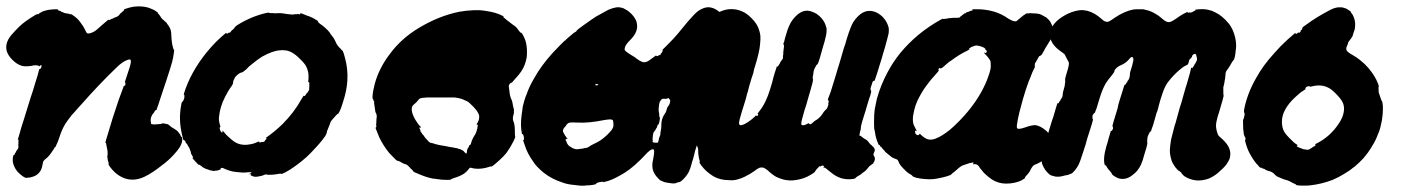

<svg xmlns="http://www.w3.org/2000/svg" viewBox="-33 -523 4429 603"><path d="M387 -502Q413 -505 433 -499Q448 -494 458 -487Q463 -483 463 -483Q462 -481 467 -477Q468 -475 468.5 -474.5Q469 -474 471 -471Q473 -468 473.5 -467Q474 -466 476.5 -463.5Q479 -461 479.5 -461Q480 -461 484.5 -456.5Q489 -452 488 -453L490 -452Q491 -450 492 -448Q499 -440 503 -429Q505 -422 505 -413Q506 -389 510 -375Q512 -367 513 -367Q514 -367 514 -364.5Q514 -362 513 -356.5Q512 -351 511 -344Q509 -331 503 -313Q501 -307 499 -300Q497 -293 493.5 -283Q490 -273 488.5 -267.5Q487 -262 486 -260Q485 -256 470 -212Q462 -186 459 -180Q459 -178 459 -177.5Q459 -177 458 -177.5Q457 -178 456 -177Q452 -174 452 -172Q452 -172 451 -170Q445 -164 442 -156Q439 -149 441 -138Q441 -132 446 -133Q448 -133 448 -132.5Q448 -132 450 -132Q457 -133 463 -133Q474 -133 475 -135Q475 -135 477 -135L478 -136L493 -133Q494 -133 497.5 -130.5Q501 -128 503.5 -125.5Q506 -123 508.5 -122Q511 -121 513.5 -119Q516 -117 518 -116Q525 -112 530 -104L533 -101V-100Q533 -99 534.5 -96Q536 -93 537 -93Q538 -93 539 -90Q542 -72 523 -49Q505 -27 485 -11Q481 -8 477 -5Q446 20 421 32Q383 50 349 33Q327 22 311 -1Q308 -6 308 -6Q309 -9 307 -16Q305 -20 305 -21Q306 -22 304 -30Q304 -32 304 -33Q305 -33 305 -41Q305 -49 304 -53Q303 -57 303 -57.5Q303 -58 302.5 -61Q302 -64 301.5 -64.5Q301 -65 301 -68Q301 -73 299 -74Q298 -74 298 -74Q298 -78 303 -93Q320 -152 340 -210Q342 -216 350 -237L357 -256Q357 -253 357 -253Q361 -253 361 -260Q361 -265 359 -265Q362 -273 374 -311Q381 -333 376 -336Q373 -337 368 -335Q352 -330 332 -310Q277 -257 226 -199Q222 -194 216.5 -188.5Q211 -183 207.5 -178.5Q204 -174 200 -170Q192 -162 185 -152Q181 -147 179 -144Q172 -135 166 -123Q158 -107 149 -79L141 -61Q141 -62 139 -60Q137 -58 136.5 -56Q136 -54 135.5 -54Q135 -54 134 -52Q127 -41 121 -34Q116 -28 108 -22Q103 -18 102 -13Q102 -11 101 -8Q100 -5 100 -3Q99 4 95 12Q87 26 73 31Q63 35 54 35Q50 35 49.5 35.5Q49 36 47.5 35.5Q46 35 43.5 33.5Q41 32 39 31Q30 25 21 15Q14 6 11 -2Q7 -11 7 -21Q7 -29 9 -35Q9 -36 10 -36Q11 -36 12.5 -37.5Q14 -39 14 -41Q14 -42 15 -43Q16 -43 17 -45.5Q18 -48 18 -48.5Q18 -49 19.5 -50.5Q21 -52 21 -53Q21 -54 22 -54Q24 -54 25 -62Q25 -67 24.5 -67.5Q24 -68 24.5 -69Q25 -70 25 -72.5Q25 -75 24.5 -75Q24 -75 25 -77Q25 -78 25 -80.5Q25 -83 25 -84Q25 -85 24 -84.5Q23 -84 23 -85Q23 -86 29 -105Q31 -111 34 -123Q38 -135 42.5 -149.5Q47 -164 52 -180.5Q57 -197 60 -206Q63 -215 63.5 -217.5Q64 -220 66 -225Q68 -230 70.5 -238.5Q73 -247 76 -257Q83 -280 85 -286Q89 -300 90 -305Q90 -306 91.5 -306Q93 -306 95 -308Q96 -309 97 -313Q98 -317 97 -318Q94 -319 91 -315L90 -314V-315Q88 -318 78 -318Q73 -318 65 -316Q45 -313 33 -317Q19 -322 6 -335Q-8 -349 -12 -363Q-18 -387 1 -411Q12 -424 28 -440Q46 -457 78 -476Q83 -479 85 -478.5Q87 -478 89 -479L90 -481L99 -486L101 -487Q109 -490 119 -492Q133 -494 144 -494L150 -493Q149 -492 149 -492Q149 -490 155 -489L158 -488Q157 -487 161 -485.5Q165 -484 166 -484Q167 -482 171 -482Q172 -482 175.5 -481Q179 -480 179.5 -480.5Q180 -481 182 -480Q184 -479 186.5 -478.5Q189 -478 190 -478.5Q191 -479 199 -473Q211 -465 220 -452Q229 -441 235 -428Q238 -420 241 -418.5Q244 -417 252 -419Q257 -421 261 -423Q269 -427 287 -444Q294 -450 300.5 -455.5Q307 -461 308 -461Q311 -459 316 -463Q318 -464 319 -464Q320 -464 324 -466Q326 -468 327 -468Q328 -468 329.5 -468.5Q331 -469 332 -469.5Q333 -470 335 -471Q337 -472 339 -473.5Q341 -475 340.5 -475.5Q340 -476 342 -477Q344 -478 344 -479Q344 -480 345 -481Q351 -483 349 -485Q349 -485 349.5 -485.5Q350 -486 351 -486Q357 -489 356 -492Q356 -493 357 -493.5Q358 -494 363 -496Q375 -500 387 -502Z M802 -482Q810 -484 812 -483Q815 -481 822 -482Q827 -482 827.5 -481.5Q828 -481 838 -481.5Q848 -482 850.5 -481.5Q853 -481 858.5 -480.5Q864 -480 868 -479Q890 -476 891 -478Q892 -479 893.5 -478.5Q895 -478 898 -478L900 -479Q900 -479 901 -479Q906 -478 908.5 -478Q911 -478 910 -480Q909 -481 910 -481Q911 -483 931 -474Q936 -472 940 -471Q950 -467 961 -460Q965 -457 966 -457V-456Q965 -456 965 -456Q965 -454 971 -449Q983 -441 990 -434Q997 -428 1003 -420Q1005 -416 1010 -410Q1015 -404 1018 -398Q1021 -392 1022 -389.5Q1023 -387 1024.5 -384.5Q1026 -382 1028 -379.5Q1030 -377 1032 -374.5Q1034 -372 1034.5 -372Q1035 -372 1036 -371Q1037 -369 1039 -367Q1041 -365 1041.5 -365Q1042 -365 1044 -362Q1047 -355 1050 -343Q1060 -308 1058 -271Q1056 -238 1045 -205Q1036 -175 1031 -169Q1030 -167 1030 -166.5Q1030 -166 1029 -166Q1027 -166 1020 -158Q1017 -154 1012 -149Q1005 -142 1003 -133Q998 -120 994 -111Q993 -108 993 -105.5Q993 -103 991 -101Q989 -95 979 -83Q975 -78 970 -72Q965 -66 961 -62Q941 -40 930 -30Q912 -14 895 -2Q870 16 855 22Q851 24 850 23Q849 22 846 22.5Q843 23 842 23Q841 23 837 24Q825 26 813 26Q807 26 807 26L806 25Q805 25 802 25Q799 25 797 26Q795 27 795 27Q795 27 794.5 27.5Q794 28 794 27Q793 27 793 28Q793 28 784.5 30Q776 32 773 32Q772 32 769 32H766L763 31H762Q761 30 758 29Q756 29 756 29L755 27L752 28L754 27Q756 26 755.5 25Q755 24 752 24H748L753 22Q757 20 757 19Q757 17 746 18Q738 19 729 19Q714 18 700 16Q685 13 670 6Q664 3 661 5Q660 6 660 8Q660 9 660 9Q660 9 659 9Q658 9 657 10Q656 11 655 11Q654 11 653.5 11.5Q653 12 651.5 12Q650 12 646 13Q640 14 636 14Q635 13 633 13Q625 12 622 10Q614 7 613 7Q613 7 609 5Q605 3 604 2.5Q603 2 600 -1Q592 -7 591 -6Q591 -6 592 -4L587 -9Q579 -17 571 -27L572 -28L574 -27Q574 -29 568 -39L567 -41L566 -47Q564 -51 564 -51.5Q564 -52 563 -55Q562 -58 559 -62.5Q556 -67 556 -68Q553 -73 552 -73Q551 -73 550 -76Q548 -83 544 -83Q543 -83 542 -86Q539 -97 536 -113Q528 -155 537 -198Q538 -203 539 -203Q542 -204 544 -210Q545 -214 545.5 -214.5Q546 -215 546 -215.5Q546 -216 546 -219Q547 -225 545 -225Q544 -225 544 -225Q544 -228 550 -245Q575 -313 630 -375Q645 -392 662 -407Q677 -420 677 -420Q678 -420 678 -418.5Q678 -417 679 -417Q681 -417 685 -420Q687 -422 687 -421Q687 -420 688 -420Q691 -421 692 -424Q693 -426 697 -429Q703 -434 705 -438Q706 -440 712 -444Q755 -471 802 -482ZM861 -365Q854 -366 847 -365Q824 -364 790 -345Q777 -337 760 -323Q750 -316 739 -304Q730 -296 725 -295Q722 -295 718 -292Q716 -290 714 -289Q711 -287 707 -282.5Q703 -278 703 -275Q703 -275 701 -272Q699 -267 699 -263Q699 -259 694 -252Q684 -239 674 -219Q658 -188 655 -157Q653 -146 658 -130Q660 -124 659 -124Q657 -124 657 -120.5Q657 -117 659 -113Q662 -106 665 -107Q666 -107 666 -110V-113L668 -111Q677 -99 687 -91Q702 -77 712 -73Q730 -65 754 -70Q766 -72 778 -78Q781 -79 782 -79L781 -78Q780 -76 781 -76Q784 -75 788 -77H791Q790 -76 792 -77Q795 -77 797 -78.5Q799 -80 799 -81Q799 -82 800 -83Q806 -87 803 -90Q802 -91 802.5 -91Q803 -91 806 -93Q830 -110 854 -133Q891 -170 914 -212Q918 -218 919 -220Q920 -223 921 -222Q922 -221 923.5 -221.5Q925 -222 927 -225L928 -227L932 -232L933 -233L937 -239Q938 -240 938 -245Q938 -250 938.5 -253Q939 -256 938 -256Q937 -256 938 -257Q940 -265 936 -265Q935 -265 935 -267Q936 -272 936 -281Q936 -290 935 -295Q933 -307 926 -319Q920 -328 907 -340Q883 -364 861 -365Z M1456 -491Q1467 -491 1468 -491Q1469 -491 1474 -491Q1486 -490 1497 -488Q1525 -484 1546 -473Q1549 -471 1549 -470Q1548 -470 1548 -470Q1548 -468 1553 -465L1555 -463L1560 -459Q1566 -455 1577 -446Q1579 -444 1584 -441Q1590 -437 1597 -426Q1601 -420 1604 -420Q1606 -420 1611 -410Q1619 -395 1621 -377Q1622 -370 1622 -359Q1622 -348 1621 -342Q1619 -331 1615 -320Q1607 -299 1589 -280Q1585 -275 1581 -271Q1576 -264 1573 -263Q1569 -262 1566 -257Q1564 -253 1566 -243Q1567 -239 1567 -235Q1568 -224 1571 -216Q1576 -206 1577 -197Q1578 -192 1579 -187Q1580 -182 1581 -180V-168L1578 -156Q1577 -149 1579 -143Q1584 -133 1584 -111Q1584 -97 1584.5 -96.5Q1585 -96 1585 -95.5Q1585 -95 1585 -93Q1585 -90 1579 -78Q1570 -60 1557 -42Q1549 -32 1534 -18.5Q1519 -5 1513 -1Q1509 1 1509 0Q1508 -1 1500 2Q1494 4 1485.5 5.5Q1477 7 1469 7Q1461 7 1455 6Q1444 3 1442.5 4Q1441 5 1440 7Q1433 16 1425 22Q1411 31 1393 36Q1384 39 1384 40Q1384 42 1371 42Q1354 42 1336 39Q1333 38 1327 38Q1307 34 1288 26Q1264 17 1264 14Q1264 12 1260 9Q1257 7 1257 6.5Q1257 6 1254 3Q1251 0 1250 -1Q1246 -5 1242 -7Q1239 -7 1234 -9.5Q1229 -12 1228 -12.5Q1227 -13 1224 -15Q1218 -18 1216 -18Q1215 -17 1210.5 -21Q1206 -25 1200 -31.5Q1194 -38 1189 -43Q1171 -65 1158 -92Q1156 -97 1153 -104.5Q1150 -112 1148 -117Q1146 -122 1146.5 -122Q1147 -122 1148 -123Q1149 -124 1149 -126.5Q1149 -129 1148 -131Q1148 -132 1148.5 -132.5Q1149 -133 1149 -140Q1149 -149 1150 -154Q1151 -160 1149 -165Q1148 -167 1148 -167.5Q1148 -168 1147.5 -168Q1147 -168 1147 -169L1146 -172Q1146 -172 1145.5 -174.5Q1145 -177 1144.5 -181.5Q1144 -186 1143 -192L1142 -198V-200Q1143 -206 1140 -206Q1140 -206 1140 -208Q1139 -213 1137 -214V-220V-221Q1138 -237 1144 -260Q1158 -310 1191 -353Q1227 -402 1282 -435Q1345 -473 1409 -486Q1430 -490 1456 -491ZM1394 -217Q1388 -217 1350 -217Q1312 -217 1311 -217Q1293 -216 1288 -214.5Q1283 -213 1279 -207Q1275 -201 1267.5 -195.5Q1260 -190 1260 -180Q1260 -166 1272 -146Q1281 -131 1288 -125Q1289 -123 1289 -123L1288 -122Q1287 -122 1286 -122.5Q1285 -123 1284 -122Q1284 -119 1287 -115L1288 -113Q1287 -113 1287 -112Q1287 -110 1291 -106Q1293 -105 1292 -104Q1292 -103 1298 -97Q1299 -95 1301 -92Q1305 -87 1311 -81Q1313 -79 1312.5 -79Q1312 -79 1315 -77Q1318 -74 1322 -74Q1324 -74 1336 -70Q1340 -69 1349 -67Q1363 -65 1382 -61Q1388 -60 1389.5 -60Q1391 -60 1391.5 -59.5Q1392 -59 1396 -58.5Q1400 -58 1402 -57.5Q1404 -57 1404 -57Q1404 -57 1405 -57Q1408 -54 1411 -55Q1412 -55 1414 -54Q1418 -50 1420 -51Q1421 -51 1425 -46Q1430 -40 1432 -41Q1433 -42 1434 -51Q1435 -56 1436 -57Q1438 -58 1440 -64Q1440 -66 1442 -67Q1448 -71 1446 -72Q1445 -73 1446 -73Q1448 -75 1446 -75L1447 -76Q1449 -77 1449 -78Q1449 -79 1448 -79H1447L1448 -80L1449 -82L1450 -83V-84L1451 -86L1452 -87Q1451 -88 1452 -88V-89L1453 -91Q1455 -92 1455 -93Q1455 -94 1455 -94V-95H1456Q1457 -97 1457 -97.5Q1457 -98 1458.5 -99.5Q1460 -101 1459.5 -101.5Q1459 -102 1460 -102.5Q1461 -103 1461 -104Q1461 -105 1461.5 -105Q1462 -105 1462 -106Q1462 -107 1462.5 -108.5Q1463 -110 1463.5 -110.5Q1464 -111 1464.5 -113Q1465 -115 1464.5 -115.5Q1464 -116 1465 -117Q1468 -121 1466 -123Q1466 -123 1466.5 -124.5Q1467 -126 1467.5 -128Q1468 -130 1467 -131Q1466 -132 1465 -132H1463L1466 -136Q1472 -146 1472 -156Q1472 -163 1468 -169Q1465 -176 1453 -188.5Q1441 -201 1434 -205Q1428 -208 1418 -212Q1410 -215 1394 -217Z M1903 -500Q1911 -501 1918 -499Q1925 -498 1934 -492Q1938 -490 1944 -485Q1957 -474 1964 -460Q1968 -451 1968 -440Q1968 -431 1964 -422Q1959 -410 1945 -396Q1932 -383 1930 -375Q1928 -369 1929 -366Q1932 -360 1958 -345Q1963 -342 1966 -339Q1977 -331 1983 -329Q1989 -326 1998 -329Q2002 -331 2004 -332Q2010 -336 2022 -345Q2027 -349 2027.5 -349Q2028 -349 2028 -348Q2030 -345 2036 -349Q2038 -351 2038 -350.5Q2038 -350 2040 -350Q2043 -352 2042 -354Q2042 -355 2044 -356Q2048 -360 2048 -365V-367L2056 -375Q2085 -403 2108 -432Q2127 -456 2146 -476Q2159 -490 2171 -495Q2179 -499 2187 -500Q2206 -502 2226 -486Q2233 -480 2241 -470Q2247 -461 2250 -452Q2250 -450 2250.5 -447Q2251 -444 2251 -442Q2251 -440 2250 -440Q2249 -440 2248 -436Q2248 -434 2249 -430L2250 -425L2249 -421Q2247 -411 2244 -397Q2242 -392 2242 -389Q2241 -385 2239 -378Q2233 -357 2233 -354Q2232 -352 2230.5 -347Q2229 -342 2227 -334Q2224 -321 2220 -307Q2217 -298 2215 -288Q2213 -282 2210 -271.5Q2207 -261 2205.5 -254Q2204 -247 2203 -245.5Q2202 -244 2202 -243Q2202 -242 2201 -242Q2200 -243 2196 -236Q2193 -231 2186 -214Q2183 -207 2182 -198Q2181 -177 2180 -175Q2180 -174 2181 -170L2182 -166L2180 -160Q2178 -153 2177 -146Q2175 -140 2167 -110Q2164 -99 2162.5 -94Q2161 -89 2160 -86Q2159 -83 2158.5 -78.5Q2158 -74 2156 -68Q2154 -62 2152.5 -57Q2151 -52 2150 -49Q2149 -46 2147 -36.5Q2145 -27 2143.5 -23Q2142 -19 2141 -16Q2135 9 2128 21Q2122 31 2113 40Q2105 48 2100 49Q2097 49 2092 51L2087 53H2078Q2069 52 2064 51Q2059 50 2056 49.5Q2053 49 2048 46.5Q2043 44 2042 44Q2040 44 2033 36Q2021 24 2017 9Q2015 0 2016 -11Q2017 -16 2019 -27Q2024 -53 2019 -54Q2010 -56 1990 -33Q1981 -23 1960 -4Q1944 10 1928 20Q1925 22 1918 26Q1885 45 1866 48Q1864 49 1862.5 49Q1861 49 1861 49Q1861 47 1856 48Q1846 49 1841 52Q1839 53 1839.5 54Q1840 55 1839 55Q1838 55 1836 56Q1831 58 1817 59Q1809 59 1803 60Q1791 61 1771 58Q1748 56 1733 50Q1699 39 1674 19Q1655 3 1646 -9Q1644 -12 1642 -15Q1624 -39 1615 -67Q1610 -81 1610 -83Q1610 -84 1611 -83.5Q1612 -83 1612.5 -85Q1613 -87 1612 -93Q1611 -102 1607 -102Q1606 -102 1606 -104Q1601 -128 1605 -160Q1607 -175 1609 -189Q1613 -206 1618 -220Q1619 -223 1621 -227Q1628 -249 1645 -278Q1666 -316 1702 -356Q1705 -359 1711.5 -366Q1718 -373 1724.5 -379.5Q1731 -386 1736 -391Q1741 -396 1742 -396Q1743 -396 1745 -399Q1750 -404 1766 -417Q1770 -421 1773 -422Q1778 -424 1778 -427Q1779 -429 1802 -445.5Q1825 -462 1839 -471Q1860 -483 1877 -492Q1891 -498 1903 -500ZM1844 -259Q1843 -259 1840 -259Q1836 -258 1836 -256Q1838 -255 1841 -255Q1844 -255 1845 -256Q1847 -257 1844 -259ZM2068 -214Q2066 -216 2061 -213Q2058 -212 2051 -213Q2048 -213 2046 -212Q2043 -210 2039 -203Q2037 -198 2036 -186Q2035 -179 2036 -171Q2037 -168 2037 -168.5Q2037 -169 2037.5 -161Q2038 -153 2038 -152L2039 -155L2040 -158V-155Q2039 -143 2036 -133L2035 -129V-132V-135L2034 -133Q2033 -131 2032 -129Q2030 -121 2028 -120Q2028 -119 2025.5 -115Q2023 -111 2021 -109Q2019 -107 2019 -105Q2017 -99 2017 -92Q2017 -91 2016.5 -87.5Q2016 -84 2017 -83.5Q2018 -83 2017.5 -82.5Q2017 -82 2016.5 -79.5Q2016 -77 2017 -77Q2018 -75 2026 -75Q2032 -74 2033.5 -76Q2035 -78 2037 -90Q2039 -95 2040 -97Q2041 -99 2041 -103Q2041 -107 2042.5 -113.5Q2044 -120 2044 -128.5Q2044 -137 2045 -142Q2047 -154 2055 -166Q2058 -170 2059 -173Q2060 -176 2061.5 -181.5Q2063 -187 2065 -189Q2067 -190 2070 -197Q2072 -205 2072 -208Q2071 -210 2070.5 -210.5Q2070 -211 2069.5 -211Q2069 -211 2069 -212Q2069 -213 2068 -214ZM1883 -148Q1877 -148 1865 -146Q1815 -136 1782 -138Q1762 -139 1756.5 -138Q1751 -137 1746 -131Q1744 -127 1741 -124Q1735 -118 1735 -112Q1735 -108 1737 -106Q1740 -99 1747 -90L1750 -88L1747 -87Q1745 -87 1744 -85.5Q1743 -84 1743.5 -82.5Q1744 -81 1746 -79V-78L1748 -72L1750 -71Q1749 -70 1751 -68Q1753 -66 1753 -66Q1753 -65 1765 -58Q1772 -55 1775.5 -54.5Q1779 -54 1779 -54.5Q1779 -55 1780.5 -54.5Q1782 -54 1783 -54.5Q1784 -55 1786.5 -55Q1789 -55 1789.5 -55.5Q1790 -56 1794 -56Q1798 -56 1799.5 -57Q1801 -58 1806 -58Q1813 -59 1818 -63Q1822 -66 1830 -70Q1841 -75 1851 -81Q1870 -94 1882 -108Q1891 -117 1893 -125Q1894 -128 1893.5 -135Q1893 -142 1892 -145Q1891 -146 1889 -147Q1887 -148 1883 -148Z M2256 -494Q2279 -496 2298 -487Q2308 -483 2317.5 -475Q2327 -467 2335 -457.5Q2343 -448 2347 -439Q2353 -426 2355 -411Q2356 -401 2354 -383Q2352 -359 2338 -314Q2336 -309 2335 -304.5Q2334 -300 2333 -294Q2328 -281 2319 -249Q2318 -243 2316 -236.5Q2314 -230 2313 -227Q2311 -217 2304 -195Q2302 -190 2301 -185.5Q2300 -181 2297 -173Q2288 -143 2288 -137Q2288 -128 2296 -130Q2313 -134 2338 -157L2342 -162V-160Q2342 -158 2345 -159Q2348 -160 2348 -163Q2348 -165 2347 -165L2346 -166L2352 -174Q2373 -200 2386 -244Q2395 -273 2395 -276Q2399 -292 2407 -315Q2407 -315 2408 -314Q2409 -313 2410.5 -315Q2412 -317 2413 -319L2414 -321Q2415 -320 2417 -326L2418 -328Q2418 -328 2418.5 -328.5Q2419 -329 2419 -330Q2421 -332 2421 -332Q2421 -332 2422 -334Q2423 -336 2423 -336Q2426 -336 2426 -343Q2426 -350 2427 -352V-353V-354Q2427 -355 2427 -357V-359V-360Q2428 -364 2428 -368Q2428 -371 2429 -375Q2430 -381 2428 -383L2427 -385L2430 -393Q2432 -401 2432.5 -403.5Q2433 -406 2436 -415Q2441 -433 2446 -443Q2453 -459 2466 -472Q2490 -496 2515 -487Q2524 -484 2531 -480Q2540 -474 2547 -466Q2558 -453 2561 -440L2563 -434V-427Q2563 -419 2561 -410.5Q2559 -402 2558.5 -400Q2558 -398 2556.5 -392Q2555 -386 2552 -377Q2549 -368 2547.5 -361Q2546 -354 2543 -345Q2540 -336 2539 -332Q2536 -322 2533 -320Q2531 -319 2529.5 -315.5Q2528 -312 2527 -311Q2526 -310 2524 -305Q2522 -300 2521 -289Q2520 -284 2519.5 -281Q2519 -278 2520 -276Q2521 -271 2519 -264Q2517 -258 2516.5 -255Q2516 -252 2513.5 -243.5Q2511 -235 2507.5 -223Q2504 -211 2502.5 -205.5Q2501 -200 2499 -193Q2497 -186 2494 -178Q2491 -167 2486 -149Q2481 -130 2486 -130Q2492 -128 2504 -135Q2507 -136 2507.5 -136Q2508 -136 2508 -136Q2508 -136 2508 -135Q2509 -132 2512 -133Q2515 -133 2521 -139Q2526 -144 2529.5 -145.5Q2533 -147 2539.5 -153Q2546 -159 2549 -164Q2555 -174 2561 -179Q2565 -182 2567 -189Q2570 -197 2568 -198Q2568 -198 2569 -201Q2571 -206 2568 -208L2567 -209L2568 -214Q2570 -219 2571.5 -223Q2573 -227 2576 -235Q2587 -272 2593 -290Q2596 -300 2597.5 -305.5Q2599 -311 2603 -323Q2615 -363 2617 -371Q2620 -379 2621.5 -384Q2623 -389 2627 -403Q2639 -441 2647 -454Q2676 -497 2711 -487Q2726 -483 2740 -469Q2749 -459 2752 -452Q2756 -444 2758 -436Q2759 -429 2758 -419Q2756 -409 2746 -373Q2744 -367 2741 -356.5Q2738 -346 2736 -339Q2733 -330 2730 -320Q2728 -314 2723 -297Q2716 -276 2715 -273Q2714 -271 2713 -269L2712 -268Q2712 -269 2711 -269Q2708 -269 2706 -262Q2706 -261 2706 -261L2702 -249L2701 -246Q2701 -238 2703 -238V-234Q2701 -224 2697 -214Q2693 -201 2690 -191Q2689 -188 2685 -174Q2677 -148 2675 -142Q2674 -139 2673 -134.5Q2672 -130 2671 -126Q2671 -116 2668 -109Q2666 -100 2666 -98Q2667 -96 2671 -96Q2672 -95 2672 -94.5Q2672 -94 2674 -92.5Q2676 -91 2677 -91L2678 -90Q2678 -90 2679.5 -89Q2681 -88 2681.5 -87.5Q2682 -87 2684 -86Q2691 -83 2697 -74L2701 -69H2702L2703 -68L2711 -60Q2713 -57 2714 -54.5Q2715 -52 2714 -49.5Q2713 -47 2713.5 -47Q2714 -47 2713 -46Q2712 -45 2712 -44L2711 -41Q2710 -41 2710 -38L2711 -35V-34Q2712 -33 2712.5 -33Q2713 -33 2712.5 -32Q2712 -31 2713 -30.5Q2714 -30 2714 -29Q2714 -28 2714.5 -27.5Q2715 -27 2714.5 -26.5Q2714 -26 2714.5 -25.5Q2715 -25 2714.5 -22Q2714 -19 2714 -19Q2713 -19 2713 -18Q2713 -15 2713 -15H2712Q2712 -15 2712 -14.5Q2712 -14 2711 -13L2710 -12V-11V-10Q2709 -10 2709 -9H2708Q2708 -9 2707 -8L2706 -7L2704 -6Q2702 -4 2699.5 -2.5Q2697 -1 2694 3Q2686 14 2676 20Q2672 23 2672 23V24Q2672 24 2667.5 26.5Q2663 29 2662.5 29.5Q2662 30 2660 31Q2655 34 2654 36Q2653 39 2635 40Q2627 40 2620 39Q2596 36 2571 14Q2568 11 2562.5 7Q2557 3 2555 3H2552L2554 1Q2555 0 2555 -1Q2554 -3 2550 -3Q2548 -3 2545 -1Q2542 1 2541 1L2543 -1V-2Q2540 -1 2537 3Q2535 5 2532 8Q2528 13 2527 15Q2527 19 2502 32Q2487 39 2469 42Q2449 46 2428 41Q2417 38 2406 33Q2394 27 2377 11Q2370 6 2367 4.5Q2364 3 2359.5 3Q2355 3 2352 4Q2345 7 2335 15Q2324 23 2306 32Q2296 37 2285 40Q2272 44 2260 43Q2227 43 2205 29Q2184 16 2169 -4Q2163 -12 2164 -14Q2166 -16 2163 -23Q2162 -25 2162 -26.5Q2162 -28 2161.5 -31Q2161 -34 2160 -40Q2160 -55 2159 -57Q2158 -60 2158 -60.5Q2158 -61 2157.5 -61.5Q2157 -62 2156.5 -64Q2156 -66 2155 -67Q2154 -68 2154 -69L2153 -75Q2153 -75 2152.5 -78Q2152 -81 2151 -83Q2150 -85 2149.5 -84Q2149 -83 2149 -85Q2149 -103 2157 -130Q2159 -137 2163 -150Q2165 -157 2171 -175Q2174 -187 2179.5 -206Q2185 -225 2188.5 -236.5Q2192 -248 2198 -269Q2204 -290 2206 -297Q2211 -315 2211 -323Q2211 -329 2210.5 -331.5Q2210 -334 2208 -341Q2206 -349 2204 -352Q2202 -355 2193 -363Q2180 -375 2174 -385Q2169 -393 2167 -400Q2164 -412 2168 -425Q2172 -438 2184 -452Q2194 -462 2206 -472Q2229 -491 2256 -494Z M3021 -494Q3023 -494 3036 -494Q3062 -494 3087 -487Q3112 -480 3133 -465Q3141 -460 3149 -457Q3155 -455 3160 -457Q3163 -459 3173 -468Q3176 -471 3181 -474.5Q3186 -478 3189.5 -480Q3193 -482 3193 -481Q3193 -481 3196 -481Q3199 -481 3201 -481.5Q3203 -482 3204 -481.5Q3205 -481 3212.5 -481Q3220 -481 3226 -480Q3235 -479 3244 -473Q3249 -470 3251.5 -469Q3254 -468 3255 -466Q3262 -461 3267 -452Q3274 -439 3274 -428Q3274 -413 3265 -396Q3260 -387 3257 -383Q3254 -379 3250.5 -372.5Q3247 -366 3246 -364Q3245 -362 3242 -357Q3238 -349 3234 -348Q3231 -347 3230 -345.5Q3229 -344 3223 -333L3217 -323V-317V-312L3213 -304Q3209 -296 3207 -290Q3205 -284 3202.5 -278.5Q3200 -273 3198 -268Q3188 -241 3180 -213Q3179 -208 3177 -202Q3167 -166 3164 -150Q3159 -126 3161 -121Q3164 -115 3187 -123Q3206 -130 3219 -130Q3234 -128 3252 -113Q3259 -107 3264 -99Q3274 -85 3274 -71Q3274 -57 3267 -44Q3265 -39 3258.5 -31Q3252 -23 3251 -24Q3250 -25 3245 -21Q3243 -19 3242.5 -19Q3242 -19 3240 -17Q3233 -13 3225 -9Q3216 -6 3212.5 -3Q3209 0 3204 9Q3201 18 3189 30Q3185 35 3186 35Q3187 35 3186.5 35.5Q3186 36 3184 38Q3168 50 3140 53Q3113 56 3092 46Q3078 39 3066 28Q3056 20 3050 11Q3048 9 3045.5 6Q3043 3 3042 0Q3034 -10 3024 -7H3022L3023 -8Q3024 -10 3024 -11Q3025 -12 3024.5 -12.5Q3024 -13 3020.5 -12.5Q3017 -12 3015 -11H3014Q3014 -12 3010 -10Q3002 -7 2992 -4Q2985 -2 2973 9Q2971 11 2968.5 13Q2966 15 2965 16Q2964 17 2961 19Q2955 23 2955 24.5Q2955 26 2943 30Q2930 34 2919 36Q2913 37 2909 38Q2889 42 2859 38Q2844 36 2836 32Q2833 31 2832.5 29.5Q2832 28 2828 25.5Q2824 23 2823.5 23Q2823 23 2819 20Q2811 14 2807 9Q2805 7 2802 4Q2799 1 2795 -4Q2794 -5 2792 -9Q2791 -11 2790 -12V-13Q2790 -13 2789.5 -14.5Q2789 -16 2787.5 -18Q2786 -20 2786 -21Q2784 -22 2782 -23Q2776 -25 2770 -28Q2766 -31 2765.5 -31Q2765 -31 2765 -31.5Q2765 -32 2762 -34Q2759 -36 2754.5 -40Q2750 -44 2748.5 -45Q2747 -46 2746 -48Q2745 -50 2743.5 -51Q2742 -52 2741 -53.5Q2740 -55 2739.5 -55Q2739 -55 2738 -57Q2736 -61 2734 -61Q2733 -61 2732.5 -62.5Q2732 -64 2730.5 -66Q2729 -68 2727.5 -68Q2726 -68 2725 -72Q2717 -90 2715 -108Q2713 -117 2712.5 -119.5Q2712 -122 2712 -137Q2712 -165 2714 -178Q2715 -182 2715 -184Q2717 -196 2721 -213Q2733 -256 2754 -295Q2770 -326 2794 -356Q2847 -420 2921 -461Q2929 -465 2929 -464.5Q2929 -464 2929 -463L2936 -464Q2939 -465 2939 -464.5Q2939 -464 2941 -464.5Q2943 -465 2944.5 -465.5Q2946 -466 2948 -466Q2950 -466 2952 -466Q2956 -467 2961 -467Q2966 -467 2969.5 -467Q2973 -467 2973 -467L2981 -468L2982 -469Q2981 -469 2982 -470Q2983 -471 2983.5 -471Q2984 -471 2985.5 -472.5Q2987 -474 2987.5 -474Q2988 -474 2988 -474.5Q2988 -475 2988.5 -475Q2989 -475 2990.5 -476.5Q2992 -478 2992.5 -478Q2993 -478 2993 -478.5Q2993 -479 2994 -479Q2995 -479 2995 -480Q2995 -481 2997 -481Q2999 -481 3000 -482Q3001 -483 3001 -483L3004 -485H3006Q3007 -486 3009 -486Q3011 -487 3011.5 -487Q3012 -487 3012 -488L3016 -489Q3019 -489 3020 -490L3022 -491L3021 -493L3020 -494ZM3041 -379Q3034 -381 3027.5 -379Q3021 -377 3017 -375Q3016 -374 3013.5 -372.5Q3011 -371 3010.5 -370Q3010 -369 3011 -368H3012L3011 -367Q3009 -367 3007.5 -365.5Q3006 -364 2997 -360Q2976 -349 2956 -334Q2951 -331 2947 -328Q2943 -325 2936 -318.5Q2929 -312 2926.5 -310.5Q2924 -309 2922 -308L2921 -306V-308Q2921 -310 2917 -309Q2913 -306 2915 -302Q2916 -302 2916 -302Q2916 -301 2900 -283Q2892 -275 2878 -256Q2868 -243 2860 -229Q2857 -223 2854 -218Q2840 -193 2835 -161Q2834 -157 2834 -149Q2834 -135 2838 -128Q2842 -119 2845 -114Q2847 -112 2847 -112Q2847 -112 2845 -112Q2842 -113 2841 -112Q2840 -110 2842 -105Q2842 -104 2842 -103Q2842 -102 2843 -102Q2844 -102 2844.5 -101Q2845 -100 2847 -99Q2851 -97 2854 -101L2856 -103L2860 -99Q2873 -87 2883 -85Q2894 -83 2906 -88Q2925 -95 2951 -116Q2979 -140 3006 -172Q3046 -220 3067 -272Q3076 -295 3078 -308Q3079 -313 3078.5 -320Q3078 -327 3078 -330Q3075 -338 3063 -351Q3056 -358 3057 -358Q3058 -358 3061 -357Q3063 -356 3064 -357Q3066 -359 3066 -362Q3066 -365 3062 -367Q3061 -368 3062 -368Q3062 -370 3058 -373Q3051 -377 3041 -379Z M3736 -494Q3750 -495 3762 -492Q3773 -490 3782 -485Q3806 -474 3827 -448Q3840 -431 3846 -406Q3850 -389 3849 -374Q3847 -348 3843 -337Q3842 -335 3841 -334Q3840 -333 3837 -329Q3830 -316 3823 -306Q3816 -298 3816 -291Q3815 -276 3813 -268Q3813 -265 3811 -257L3809 -249V-237Q3809 -225 3809.5 -224.5Q3810 -224 3810 -222Q3809 -216 3801 -189Q3799 -181 3795.5 -170Q3792 -159 3791 -156Q3786 -139 3786 -127Q3786 -123 3788 -113Q3791 -102 3793 -98.5Q3795 -95 3805 -87Q3819 -74 3825 -62.5Q3831 -51 3831 -40Q3831 -34 3829 -25Q3826 -17 3819 -7Q3811 4 3791 21Q3779 31 3763 38Q3755 41 3743 43Q3723 46 3704 39Q3695 36 3686 30Q3684 28 3681 25Q3678 22 3678 22Q3679 20 3672 15L3669 13Q3669 14 3665 10Q3657 2 3651 -9Q3646 -17 3643 -32Q3641 -41 3641 -52Q3642 -67 3645 -85Q3650 -106 3656 -128Q3657 -132 3659 -137Q3664 -155 3672 -184Q3674 -190 3678 -203Q3682 -216 3683 -221Q3688 -239 3691 -249Q3694 -257 3698 -272Q3706 -299 3708 -310V-311L3710 -310L3711 -308L3712 -310Q3714 -312 3715 -314L3716 -316Q3716 -315 3717 -317Q3718 -319 3719 -321Q3719 -322 3719.5 -322.5Q3720 -323 3720 -323Q3721 -323 3721.5 -324.5Q3722 -326 3722 -326Q3722 -327 3722.5 -327Q3723 -327 3723 -327L3726 -334Q3727 -337 3726 -341Q3724 -353 3721 -354Q3719 -354 3717 -353Q3712 -351 3711 -347Q3710 -344 3710 -343.5Q3710 -343 3706 -339L3702 -335L3701 -330Q3700 -326 3699 -324Q3698 -322 3698 -321L3691 -317Q3682 -313 3671 -303Q3654 -289 3635 -265Q3625 -251 3618 -230Q3611 -211 3602 -175Q3600 -171 3599 -167.5Q3598 -164 3595.5 -155Q3593 -146 3590 -135.5Q3587 -125 3585 -121Q3582 -110 3581 -110Q3578 -110 3576 -104Q3575 -102 3573 -98Q3571 -94 3570.5 -88.5Q3570 -83 3570 -81Q3570 -79 3570 -77Q3572 -73 3565 -51Q3562 -41 3561 -38Q3556 -18 3550 -5Q3540 15 3526 25Q3510 39 3493 39Q3482 39 3473 34Q3460 27 3459 23Q3459 21 3455 17Q3454 16 3454 15.5Q3454 15 3450.5 11.5Q3447 8 3444 3Q3440 -5 3439 -4Q3439 -4 3438.5 -4Q3438 -4 3437 -4Q3430 -23 3442 -65Q3445 -73 3446 -78Q3447 -83 3449 -89Q3456 -113 3456 -113L3457 -112L3458 -111L3459 -113Q3465 -119 3461 -127V-129L3464 -140Q3470 -160 3477 -183Q3479 -193 3479.5 -195Q3480 -197 3483 -207Q3488 -224 3493 -239Q3495 -246 3497 -252L3499 -257Q3500 -256 3501.5 -257.5Q3503 -259 3504 -261Q3504 -263 3504.5 -263.5Q3505 -264 3505 -263Q3507 -263 3508 -268Q3508 -269 3509 -270Q3510 -270 3510 -270.5Q3510 -271 3511 -272Q3511 -273 3512 -274Q3514 -277 3515 -283Q3515 -285 3515.5 -288.5Q3516 -292 3516 -294Q3516 -296 3519.5 -306.5Q3523 -317 3524 -322.5Q3525 -328 3526 -332Q3528 -339 3526 -340L3525 -339V-341Q3525 -346 3519 -343Q3517 -342 3513 -337Q3503 -325 3489 -319Q3481 -316 3475 -311Q3467 -304 3467 -300Q3468 -298 3460 -288Q3445 -270 3439 -260Q3434 -251 3429 -239Q3423 -224 3417 -203Q3410 -178 3407 -173Q3406 -169 3405.5 -168.5Q3405 -168 3405 -168.5Q3405 -169 3404 -168.5Q3403 -168 3401 -165Q3399 -162 3399 -161.5Q3399 -161 3398.5 -161Q3398 -161 3398 -156Q3398 -149 3399 -149Q3400 -149 3399.5 -148Q3399 -147 3399 -144Q3398 -139 3395 -130Q3393 -124 3391.5 -119Q3390 -114 3388.5 -109.5Q3387 -105 3385.5 -100Q3384 -95 3382.5 -91Q3381 -87 3379 -78.5Q3377 -70 3374 -61.5Q3371 -53 3367 -40Q3360 -18 3356 -9Q3350 4 3341 14Q3334 22 3332 22Q3331 22 3327 24Q3321 27 3312 28Q3307 29 3302 30.5Q3297 32 3289 32Q3281 32 3277.5 30.5Q3274 29 3272 29Q3263 28 3250 11Q3244 2 3240 -8L3239 -13V-22Q3239 -35 3244 -53Q3246 -61 3248 -67Q3251 -78 3257 -97Q3260 -108 3262 -115Q3270 -142 3276 -159Q3279 -170 3281.5 -178Q3284 -186 3286 -193L3289 -200L3290 -199Q3291 -198 3292 -199.5Q3293 -201 3294 -203.5Q3295 -206 3296 -206Q3297 -206 3299 -212Q3299 -213 3300 -213L3302 -216Q3302 -216 3302.5 -217Q3303 -218 3303.5 -219.5Q3304 -221 3304.5 -224.5Q3305 -228 3305 -230.5Q3305 -233 3307 -239Q3310 -249 3311 -254Q3311 -258 3312 -262Q3313 -268 3312 -273Q3312 -276 3316 -290Q3321 -306 3323 -315Q3325 -323 3323 -329Q3322 -331 3319.5 -335Q3317 -339 3314.5 -344.5Q3312 -350 3311 -352Q3308 -355 3294 -365Q3282 -374 3274 -385Q3269 -393 3266 -401Q3260 -418 3270 -436Q3277 -450 3293 -463Q3325 -487 3359 -491Q3369 -492 3382 -489Q3405 -483 3426 -464Q3438 -452 3448 -455Q3454 -457 3469 -468Q3499 -488 3526 -493Q3531 -494 3544 -494H3557L3565 -492Q3581 -489 3597 -479Q3606 -474 3615 -466Q3631 -451 3641 -454Q3647 -455 3660 -464Q3668 -470 3673 -473Q3684 -480 3695 -485L3697 -486V-484Q3696 -483 3698.5 -483Q3701 -483 3703 -484H3705Q3705 -482 3711 -485Q3714 -487 3717 -488Q3720 -489 3721 -490Q3722 -491 3721 -491.5Q3720 -492 3722 -493Q3723 -493 3725 -493Q3729 -494 3736 -494Z M4170 -500Q4174 -500 4175 -500Q4176 -500 4181 -500Q4187 -499 4195 -496Q4198 -494 4201.5 -492Q4205 -490 4207.5 -488Q4210 -486 4209.5 -485.5Q4209 -485 4211.5 -481.5Q4214 -478 4215 -477Q4224 -460 4223 -444Q4223 -433 4220 -426Q4218 -421 4217 -417Q4216 -413 4215 -410Q4212 -404 4207 -398Q4198 -387 4201 -387Q4201 -387 4201 -386Q4199 -384 4196 -375Q4194 -369 4196.5 -364.5Q4199 -360 4207 -355Q4227 -344 4240 -333Q4254 -322 4265 -309Q4286 -284 4295 -260Q4298 -252 4297 -251Q4296 -250 4296.5 -243Q4297 -236 4297 -233Q4300 -223 4301 -221Q4302 -219 4303 -215Q4305 -208 4307 -205.5Q4309 -203 4310 -191Q4311 -170 4307 -145Q4303 -122 4297 -107Q4296 -104 4294 -100Q4288 -83 4278 -67Q4275 -62 4272 -57Q4265 -45 4249 -26Q4235 -11 4224 -2Q4221 1 4216 4Q4206 13 4187 24Q4171 34 4152 42Q4118 55 4083 59Q4076 60 4061.5 60Q4047 60 4042 59Q4037 58 4037 57Q4037 56 4034 54.5Q4031 53 4030 53Q4029 53 4028.5 52.5Q4028 52 4020.5 48Q4013 44 4009 43Q4000 41 3989 36Q3979 32 3976 30Q3973 27 3972 27Q3973 26 3971.5 25.5Q3970 25 3969 24Q3967 20 3960 17Q3959 16 3955 15Q3947 13 3943 11L3941 10L3940 9Q3936 6 3935 7Q3935 7 3932 6Q3927 2 3926 4Q3926 4 3925 3.5Q3924 3 3922.5 1.5Q3921 0 3919.5 -2Q3918 -4 3916 -6Q3914 -8 3912 -10Q3902 -23 3897 -32Q3894 -37 3892 -41Q3884 -55 3878 -78Q3877 -84 3877 -84Q3878 -84 3878.5 -84.5Q3879 -85 3879 -87Q3879 -89 3876 -94.5Q3873 -100 3873 -105Q3871 -117 3871 -134V-146L3873 -151Q3876 -160 3876 -166Q3875 -170 3874 -170V-177Q3883 -227 3912 -278Q3934 -318 3969 -356Q3987 -377 4010 -398Q4036 -421 4036 -420Q4036 -420 4036 -418Q4036 -416 4036 -416Q4039 -416 4043 -420Q4046 -422 4046 -421Q4046 -420 4047 -420Q4052 -422 4052 -426Q4051 -426 4053 -428Q4058 -431 4057 -435Q4057 -437 4063 -441Q4089 -460 4106.5 -470.5Q4124 -481 4143 -491Q4158 -499 4170 -500ZM4093 -253Q4086 -251 4084 -251Q4082 -251 4081.5 -250.5Q4081 -250 4081 -251Q4081 -252 4079 -252Q4075 -253 4070 -250Q4066 -247 4067 -244Q4067 -242 4060 -238Q4052 -234 4035 -218Q3993 -179 3993 -141Q3993 -121 4001 -108Q4006 -100 4016 -90Q4031 -74 4040 -69L4043 -67L4042 -66Q4041 -66 4040 -66V-64Q4041 -61 4047 -60L4048 -59L4057 -56L4058 -55L4070 -53Q4074 -52 4076 -53Q4077 -54 4079 -54L4081 -55L4082 -56L4086 -58L4087 -59L4092 -62Q4092 -62 4093 -63Q4097 -64 4098 -66L4099 -67L4098 -69L4097 -70L4105 -74Q4145 -95 4171 -134Q4184 -153 4187 -170Q4190 -186 4185 -199Q4182 -206 4175 -215Q4159 -234 4145 -244Q4134 -251 4121.5 -253.5Q4109 -256 4093 -253Z"/></svg>

Font: TT2020 Style B
Style: Italic
Weight: 400
Italic angle: -15°
Version: Version 0.2.000